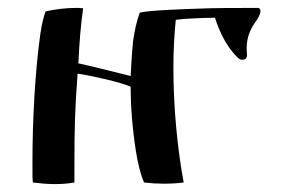

<svg xmlns="http://www.w3.org/2000/svg" viewBox="-20 -461 714 485"><path d="M476 -439C448 -438 353 -435 333 -429C325 -407 320 -384 316 -356C313 -328 310 -269 310 -269C303 -271 194 -298 178 -301C180 -347 184 -399 190 -440C184 -441 178 -441 171 -441C145 -441 115 -437 95 -432C92 -424 86 -404 82 -376C69 -284 62 -161 62 -54V-26C62 -16 62 -8 63 0C81 2 97 4 117 4C136 4 150 3 168 0V-44C168 -134 169 -182 176 -275C211 -270 286 -253 310 -242C310 -217 311 -192 313 -168C317 -117 326 -39 344 0C361 2 377 3 393 3C412 3 429 2 444 0C429 -80 418 -186 418 -289C418 -331 420 -372 424 -411C444 -414 496 -416 515 -416H523C536 -376 555 -339 582 -314C585 -311 589 -310 593 -310C598 -310 604 -313 604 -322C604 -327 603 -332 603 -337C603 -369 613 -389 629 -411C633 -417 638 -427 638 -433C638 -437 636 -440 633 -441C569 -441 525 -441 476 -439Z"/></svg>

Font: Ponomar Unicode
Style: Regular
Weight: 400
Version: 1.3